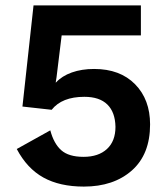

<svg xmlns="http://www.w3.org/2000/svg" viewBox="-20 -680 622 710"><path d="M535 -220Q535 -109 467.5 -49.5Q400 10 290 10Q201 10 140.5 -23.5Q80 -57 42 -129L166 -198Q179 -149 206.5 -124.5Q234 -100 289 -100Q344 -100 375.5 -129Q407 -158 407 -211Q406 -265 377 -293.5Q348 -322 292 -322Q209 -322 171 -274L63 -286L104 -660H501V-549H208L189 -394L186 -375H187Q209 -399 245.5 -412Q282 -425 328 -425Q424 -425 479.5 -368.5Q535 -312 535 -220Z"/></svg>

Font: Work Sans SemiBold
Style: Regular
Weight: 600
Designer: Wei Huang
Foundry: Wei Huang
Version: Version 1.500